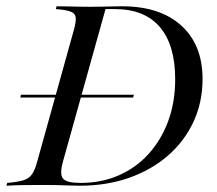

<svg xmlns="http://www.w3.org/2000/svg" viewBox="-39 -591 689 611"><path d="M25.8 -280.6 27.4 -289.5H387.1L384.7 -280.6ZM-18.5 0 -16.1 -8.9Q19.4 -12.1 36.7 -17.7Q54 -23.4 63.3 -37.1Q72.6 -50.8 79.8 -78.2L195.2 -492.7Q203.2 -520.2 202 -534.3Q200.8 -548.4 185.9 -554Q171 -559.7 138.7 -562.1L141.1 -571Q157.3 -571 174.6 -570.6Q191.9 -570.2 210.5 -569.8Q229 -569.4 246.8 -569.4Q266.1 -569.4 285.5 -569.8Q304.8 -570.2 321.8 -570.6Q338.7 -571 349.2 -571Q470.2 -571 537.9 -509.7Q605.6 -448.4 605.6 -339.5Q605.6 -265.3 576.6 -203.2Q547.6 -141.1 495.2 -95.6Q442.7 -50 371.4 -25Q300 0 214.5 0Q199.2 0 179.4 -0.8Q159.7 -1.6 138.7 -2Q117.7 -2.4 96.8 -2.4Q66.1 -2.4 36.7 -2Q7.3 -1.6 -18.5 0ZM217.7 -8.9Q283.9 -8.9 339.1 -33.1Q394.4 -57.3 434.3 -101.6Q474.2 -146 496.4 -206Q518.5 -266.1 518.5 -338.7Q518.5 -447.6 469.8 -504.8Q421 -562.1 326.6 -562.1H296.8L161.3 -76.6Q150 -36.3 161.7 -22.6Q173.4 -8.9 217.7 -8.9Z"/></svg>

Font: Playfair 144pt
Style: Italic
Weight: 400
Italic angle: -15.6°
Designer: Claus Eggers Sørensen
Foundry: Claus Eggers Sørensen
Version: Version 2.001;gftools[0.9.30]